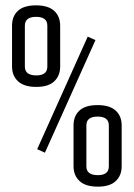

<svg xmlns="http://www.w3.org/2000/svg" viewBox="-20 -688 500 718"><path d="M205 -439Q205 -405 183 -384Q161 -363 116 -363Q70 -363 47.5 -384Q25 -405 25 -439V-592Q25 -627 47 -647.5Q69 -668 115 -668Q160 -668 182.5 -647.5Q205 -627 205 -592ZM157 -592Q157 -625 115 -625Q73 -625 73 -592V-439Q73 -406 116 -406Q157 -406 157 -439ZM119 -130 308 -551 337 -538 148 -117ZM435 -66Q435 -32 413 -11Q391 10 346 10Q300 10 277.5 -11Q255 -32 255 -66V-219Q255 -254 277 -274.5Q299 -295 345 -295Q390 -295 412.5 -274.5Q435 -254 435 -219ZM387 -219Q387 -252 345 -252Q303 -252 303 -219V-66Q303 -33 346 -33Q387 -33 387 -66Z"/></svg>

Font: Unica One
Style: Regular
Weight: 400
Designer: Eduardo Rodriguez Tunni
Foundry: Eduardo Rodriguez Tunni
Version: Version 2.000; ttfautohint (v1.8.4.7-5d5b);gftools[0.9.23]